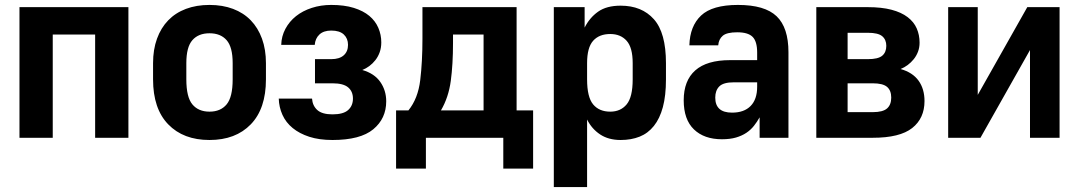

<svg xmlns="http://www.w3.org/2000/svg" viewBox="-20 -559 4378 779"><path d="M59 -530H501V0H366V-419H194V0H59Z M830 9Q724 9 662.5 -54.5Q601 -118 601 -237V-303Q601 -358 617 -402Q633 -446 662.5 -476.5Q692 -507 734.5 -523Q777 -539 830 -539Q883 -539 925.5 -523Q968 -507 997.5 -476.5Q1027 -446 1043 -402Q1059 -358 1059 -303V-237Q1059 -118 997.5 -54.5Q936 9 830 9ZM830 -106Q875 -106 899.5 -135.5Q924 -165 924 -237V-303Q924 -368 899.5 -396Q875 -424 830 -424Q785 -424 760.5 -396Q736 -368 736 -303V-237Q736 -165 760.5 -135.5Q785 -106 830 -106Z M1329 9Q1275 9 1235 -4Q1195 -17 1167.5 -39.5Q1140 -62 1126 -93Q1112 -124 1111 -159H1246Q1248 -130 1267.5 -112.5Q1287 -95 1329 -95Q1373 -95 1392.5 -112.5Q1412 -130 1412 -159Q1412 -188 1392.5 -204.5Q1373 -221 1329 -221H1258V-319H1324Q1357 -319 1374.5 -334.5Q1392 -350 1392 -377Q1392 -403 1375 -419Q1358 -435 1324 -435Q1293 -435 1276 -419Q1259 -403 1257 -377H1121Q1122 -412 1138 -442Q1154 -472 1181 -493.5Q1208 -515 1245 -527Q1282 -539 1324 -539Q1377 -539 1415.5 -527Q1454 -515 1478.5 -494.5Q1503 -474 1515 -446Q1527 -418 1527 -387Q1527 -365 1520.5 -347Q1514 -329 1503 -315Q1492 -301 1478.5 -291Q1465 -281 1450 -275Q1499 -261 1523 -226.5Q1547 -192 1547 -148Q1547 -78 1494.5 -34.5Q1442 9 1329 9Z M1587 -111H1637Q1676 -159 1685 -234Q1694 -309 1694 -402V-530H2076V-111H2143V125H2022V0H1708V125H1587ZM1942 -111V-419H1818V-385Q1818 -298 1809 -231Q1800 -164 1769 -111Z M2227 -530H2352V-447Q2372 -487 2406.5 -511.5Q2441 -536 2498 -536Q2584 -536 2633 -481Q2682 -426 2682 -303V-237Q2682 -171 2669.5 -124.5Q2657 -78 2633 -48Q2609 -18 2575 -4.5Q2541 9 2498 9Q2449 9 2415 -13.5Q2381 -36 2362 -74V200H2227ZM2456 -106Q2498 -106 2522.5 -135.5Q2547 -165 2547 -237V-303Q2547 -366 2522.5 -393.5Q2498 -421 2456 -421Q2411 -421 2386.5 -393.5Q2362 -366 2362 -303V-237Q2362 -165 2386.5 -135.5Q2411 -106 2456 -106Z M2909 6Q2837 6 2795.5 -34Q2754 -74 2754 -152Q2754 -232 2801 -273.5Q2848 -315 2942 -315H3052V-346Q3052 -391 3033.5 -409.5Q3015 -428 2971 -428Q2929 -428 2912.5 -414Q2896 -400 2894 -375H2777Q2779 -453 2824.5 -496Q2870 -539 2974 -539Q3083 -539 3131 -493Q3179 -447 3179 -347V0H3062V-83Q3052 -65 3039 -48.5Q3026 -32 3008 -20Q2990 -8 2966 -1Q2942 6 2909 6ZM2950 -102Q2999 -102 3025.5 -129Q3052 -156 3052 -207V-225H2957Q2915 -225 2898.5 -208.5Q2882 -192 2882 -163Q2882 -102 2950 -102Z M3292 -530H3501Q3557 -530 3597 -519.5Q3637 -509 3662.5 -489.5Q3688 -470 3699.5 -443.5Q3711 -417 3711 -386Q3711 -366 3704.5 -349Q3698 -332 3687 -318.5Q3676 -305 3662.5 -295Q3649 -285 3634 -279Q3683 -265 3707 -231.5Q3731 -198 3731 -149Q3731 -79 3681 -39.5Q3631 0 3521 0H3292ZM3521 -104Q3562 -104 3579 -119Q3596 -134 3596 -163Q3596 -192 3579 -206.5Q3562 -221 3521 -221H3419V-104ZM3501 -319Q3543 -319 3559.5 -333Q3576 -347 3576 -373Q3576 -398 3559.5 -412Q3543 -426 3501 -426H3419V-319Z M3827 -530H3947V-174L4148 -530H4279V0H4159V-356L3958 0H3827Z"/></svg>

Font: Golos UI
Style: Bold
Weight: 700
Designer: A.Korolkova, Vitaly Kuzmin
Foundry: ParaType Ltd
Version: Version 2.000